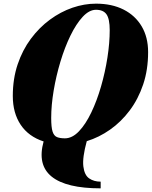

<svg xmlns="http://www.w3.org/2000/svg" viewBox="-20 -780 830 1050"><path d="M530.5 213.5V250Q342 250 262.5 185.8Q183 121.5 218.5 -6.5Q136.5 -33 93.2 -97.5Q50 -162 50 -255Q50 -349 76.5 -427.8Q103 -506.5 148.8 -568Q194.5 -629.5 253 -672.5Q311.5 -715.5 376.2 -737.8Q441 -760 505 -760Q591.5 -760 655.5 -727.8Q719.5 -695.5 754.8 -636Q790 -576.5 790 -495Q790 -398.5 763 -318.2Q736 -238 689.2 -175.8Q642.5 -113.5 582 -71Q521.5 -28.5 454.5 -8Q430 82 435.8 129.8Q441.5 177.5 467.5 195.5Q493.5 213.5 530.5 213.5ZM505 -726.5Q468 -726.5 432.2 -688Q396.5 -649.5 365.2 -585.2Q334 -521 310.5 -443Q287 -365 273.5 -284.8Q260 -204.5 260 -135Q260 -84 267.5 -60.5Q275 -37 291.8 -30.2Q308.5 -23.5 335 -23.5Q375 -23.5 411.8 -62Q448.5 -100.5 479.2 -164.8Q510 -229 532.5 -307Q555 -385 567.5 -465.2Q580 -545.5 580 -615Q580 -676.5 562.5 -701.5Q545 -726.5 505 -726.5Z"/></svg>

Font: Bodoni* 06pt Fatface
Style: Italic
Weight: 900
Italic angle: -13°
Version: Version 2.3